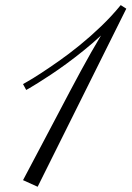

<svg xmlns="http://www.w3.org/2000/svg" viewBox="-20 -711 505 737"><path d="M464.8 -677.7 124.5 5.9 68.4 -19.5Q106.9 -92.3 138.9 -152.8Q170.9 -213.4 197.8 -264.4Q224.6 -315.4 247.3 -358.4Q270 -401.4 290.5 -439Q311 -476.6 329.8 -509.8Q348.6 -543 367.7 -574.7Q334.5 -543.9 300.5 -516.6Q266.6 -489.3 234.9 -466.1Q203.1 -442.9 175 -424.3Q147 -405.8 126.2 -392.8Q105.5 -379.9 93.3 -372.8Q81.1 -365.7 80.6 -365.7L68.4 -388.2Q68.8 -388.7 87.4 -399.2Q106 -409.7 136 -429.2Q166 -448.7 205.1 -476.1Q244.1 -503.4 285.6 -537.1Q327.1 -570.8 367.9 -609.9Q408.7 -648.9 443.4 -691.4Z"/></svg>

Font: Parisienne
Style: Regular
Weight: 400
Designer: Astigmatic (AOETI)
Foundry: Astigmatic (AOETI)
Version: Version 1.000